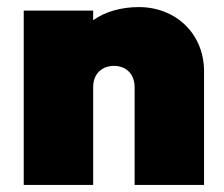

<svg xmlns="http://www.w3.org/2000/svg" viewBox="-20 -522 633 542"><path d="M360 -276V0H556V-321C556 -426 477 -502 372 -502C322 -502 277 -489 243 -465V-492H47V0H243V-276C243 -314 268 -336 302 -336C335 -336 360 -314 360 -276Z"/></svg>

Font: MV Cash Black
Style: Regular
Weight: 900
Designer: Rodrigo Fuenzalida
Foundry: fragTYPE
Version: Version 1.100;Glyphs 3.1.2 (3151)